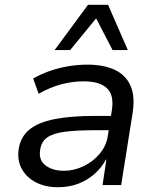

<svg xmlns="http://www.w3.org/2000/svg" viewBox="-20 -776 658 805"><path d="M223 9Q170 9 130.5 -11.5Q91 -32 71.5 -67.5Q52 -103 58 -148Q65 -201 102.5 -232Q140 -263 208.5 -276.5Q277 -290 377 -290H460L451 -230H375Q301 -230 251.5 -223.5Q202 -217 177 -199Q152 -181 148 -145Q142 -104 171.5 -82Q201 -60 248 -60Q291 -60 331 -79.5Q371 -99 398.5 -132Q426 -165 432 -206L449 -314Q459 -377 428.5 -406Q398 -435 330 -435Q285 -435 238.5 -423Q192 -411 142 -383L119 -447Q153 -466 190.5 -479Q228 -492 267.5 -498.5Q307 -505 346 -505Q414 -505 460.5 -483.5Q507 -462 527 -417Q547 -372 536 -302L488 0H410L426 -107H424Q406 -73 376 -46.5Q346 -20 307.5 -5.5Q269 9 223 9ZM209 -566 349 -756H433L516 -566H452L383 -699L274 -566Z"/></svg>

Font: Nunito Sans 7pt
Style: Italic
Weight: 400
Italic angle: -9°
Designer: Vernon Adams
Foundry: Vernon Adams
Version: Version 3.101;gftools[0.9.27]